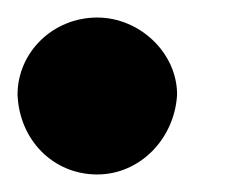

<svg xmlns="http://www.w3.org/2000/svg" viewBox="-20 -195 282 219"><path d="M91 4C139 4 179 -36 182 -87C182 -135 139 -175 91 -175C40 -175 0 -135 0 -87C2 -36 40 4 91 4Z"/></svg>

Font: All Genders v4
Style: Bold
Weight: 700
Designer: Rassam Alawdi
Foundry: Rassam Art
Version: Version 3.100;FEAKit 1.0